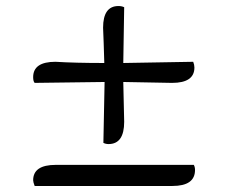

<svg xmlns="http://www.w3.org/2000/svg" viewBox="-20 -709 755 637"><path d="M90 -453Q90 -504 164 -504Q229 -500 326 -500Q324 -574 322 -617Q322 -689 373 -689Q384 -689 392 -685L389 -500L621 -504Q625 -494 625 -485Q625 -434 551 -434Q461 -436 389 -437Q390 -377 392 -305Q392 -231 340 -231Q331 -231 323 -235L327 -437L95 -434Q90 -439 90 -453ZM165 -162H623Q627 -155 627 -145Q627 -92 552 -92H95Q90 -105 90 -111Q90 -162 165 -162Z"/></svg>

Font: Laila
Style: Regular
Weight: 400
Designer: Hitesh Malaviya
Foundry: Indian Type Foundry
Version: Version 1.302;PS 1.0;hotconv 1.0.78;makeotf.lib2.5.61930; tt